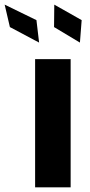

<svg xmlns="http://www.w3.org/2000/svg" viewBox="-89 -797 381 817"><path d="M60.4 0V-545.5H211.6V0ZM77.4 -615.8 -46.9 -681.8 -69.2 -777.3 66.1 -711.3ZM251.1 -615.8 141 -681.8 142 -777.3 258.5 -711.3Z"/></svg>

Font: Inter Zeller
Style: Bold
Weight: 700
Designer: Rasmus Andersson; Joe Bland
Foundry: zeller
Version: Version 3.015;git-dec3a8cb1